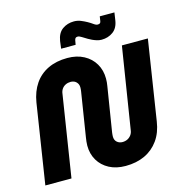

<svg xmlns="http://www.w3.org/2000/svg" viewBox="-130 -1034 1105 1164"><g transform="rotate(-15 422.5 -452.0)"><path d="M516 12Q457 12 413.5 -11Q370 -34 346 -74.5Q322 -115 322 -167Q322 -179 323.5 -192.5Q325 -206 327 -218L371 -495Q372 -501 372.5 -507.5Q373 -514 373 -520Q373 -540 359.5 -553.5Q346 -567 324 -567Q307 -567 292.5 -560Q278 -553 269 -540Q260 -527 258 -509L178 0H14L92 -500Q103 -567 135.5 -614.5Q168 -662 220.5 -687Q273 -712 342 -712Q401 -712 445 -688.5Q489 -665 513 -624Q537 -583 537 -531Q537 -519 536 -507.5Q535 -496 533 -485L488 -205Q487 -197 486.5 -191Q486 -185 486 -180Q486 -158 500 -145.5Q514 -133 534 -133Q552 -133 566 -140Q580 -147 589.5 -160Q599 -173 601 -191L682 -700H845L767 -200Q757 -132 723 -84.5Q689 -37 636.5 -12.5Q584 12 516 12ZM573 -765Q558 -765 543.5 -769.5Q529 -774 516 -780Q503 -786 493 -792Q475 -802 461 -811.5Q447 -821 436 -821Q428 -821 423.5 -817Q419 -813 417 -804L412 -776H321L327 -823Q335 -872 366 -894Q397 -916 438 -916Q461 -916 481.5 -907.5Q502 -899 518 -890Q536 -880 549.5 -870Q563 -860 574 -860Q583 -860 588 -864Q593 -868 594 -878L598 -905H690L683 -858Q676 -810 645 -787.5Q614 -765 573 -765Z"/></g></svg>

Font: MuseoModerno
Style: Bold Italic
Weight: 700
Italic angle: -9°
Designer: Pablo Cosgaya, Héctor Gatti, Marcela Romero, and the Authors of The MuseoModerno Project.
Foundry: Omnibus-Type Team
Version: Version 1.003